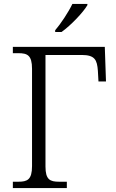

<svg xmlns="http://www.w3.org/2000/svg" viewBox="-20 -951 585 971"><path d="M259 -789H291C339 -823 402 -890 422 -925V-931H346C326 -889 286 -829 259 -798ZM45 0H318V-32H279C233 -32 210 -42 210 -109V-673H393C460 -673 471 -648 475 -593L478 -539H516L510 -714H45V-682H73C118 -682 142 -672 142 -603V-111C142 -42 118 -32 73 -32H45Z"/></svg>

Font: Noto Serif Light
Style: Regular
Weight: 300
Designer: Monotype Design Team
Foundry: Monotype Imaging Inc.
Version: Version 2.013